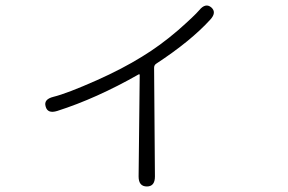

<svg xmlns="http://www.w3.org/2000/svg" viewBox="-20 -603 1040 694"><path d="M511 71Q481 71 481 35L485 -331Q485 -336 481 -334Q328 -247 187 -202Q152 -191 145 -218Q137 -244 173 -253Q222 -265 330 -313Q422 -354 493 -398Q559 -438 624 -494Q683 -546 700 -566Q723 -594 744 -576Q764 -558 740 -532Q670 -455 545 -373Q537 -368 537 -358L540 35Q540 71 511 71Z"/></svg>

Font: Resource Han Rounded JP Light
Style: Regular
Weight: 300
Designer: Cyano Hao (round all glyphs); Ryoko NISHIZUKA 西塚涼子 (kana, bopomofo & ideographs); Paul D. Hunt (Latin, Greek & Cyrillic)
Foundry: Cyano Hao
Version: 0.990